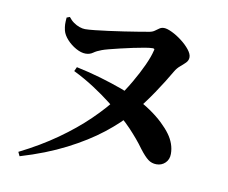

<svg xmlns="http://www.w3.org/2000/svg" viewBox="-83 -844 1166 983"><g transform="rotate(10 500.0 -352.5)"><path d="M68 14Q174 -39 259.5 -99.5Q345 -160 409.5 -222.5Q474 -285 516 -341Q552 -390 582 -441.5Q612 -493 633 -539Q654 -585 661 -616Q664 -622 662 -625Q660 -628 654 -628Q640 -628 613 -623.5Q586 -619 553.5 -612Q521 -605 489 -597.5Q457 -590 432.5 -583.5Q408 -577 398 -573Q373 -564 357 -552.5Q341 -541 319 -541Q296 -541 269 -556Q242 -571 221.5 -593.5Q201 -616 195 -639Q191 -657 190.5 -670Q190 -683 192 -706L208 -712Q220 -696 235 -685.5Q250 -675 266 -669.5Q282 -664 295 -664Q313 -664 345 -667.5Q377 -671 415.5 -676Q454 -681 493.5 -687Q533 -693 567 -698.5Q601 -704 623 -708Q639 -711 649.5 -719Q660 -727 670 -733.5Q680 -740 693 -740Q709 -740 735 -727.5Q761 -715 787 -695Q813 -675 830 -653.5Q847 -632 847 -615Q847 -598 834.5 -585.5Q822 -573 807 -560.5Q792 -548 781 -529Q750 -475 706 -409.5Q662 -344 610 -282Q563 -226 488.5 -167.5Q414 -109 311.5 -56.5Q209 -4 78 35ZM775 -46Q750 -46 731 -60.5Q712 -75 686 -109Q668 -134 649 -156.5Q630 -179 607 -203.5Q584 -228 550 -257Q521 -283 479.5 -315.5Q438 -348 386.5 -381.5Q335 -415 278 -443L288 -465Q355 -451 416 -433Q477 -415 528 -396.5Q579 -378 614 -360Q657 -339 693.5 -314Q730 -289 758.5 -262Q787 -235 805 -210Q821 -188 830 -163Q839 -138 839 -111Q839 -82 820.5 -64Q802 -46 775 -46Z"/></g></svg>

Font: Noto Serif JP ExtraLight ExtraBold
Style: Regular
Weight: 800
Version: Version 2.003-H1;hotconv 1.1.1;makeotfexe 2.6.0